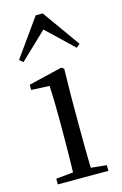

<svg xmlns="http://www.w3.org/2000/svg" viewBox="-122 -852 576 906"><g transform="rotate(-15 166.0 -399.0)"><path d="M43.3 0V-27.8L153.1 -38.6H184.5L290.3 -27.8V0ZM126.3 0Q127.3 -24.4 128.2 -65.3Q129.1 -106.3 129.6 -150.7Q130.1 -195.1 130.1 -228.5V-288.8Q130.1 -339.6 129.2 -380.6Q128.3 -421.6 126.3 -458.9L37.3 -463V-488.6L201.7 -528L213.9 -519.8L211.5 -380.2V-228.5Q211.5 -195.1 212 -150.7Q212.5 -106.3 213.1 -65.3Q213.7 -24.4 214.7 0ZM297 -599.4 139.4 -749.5H194L36.4 -599.4L18.7 -614.6L149.2 -797.8H183.4L313.9 -614.6Z"/></g></svg>

Font: Early Summer Mincho VF
Style: Regular
Weight: 250
Designer: GuiWonder
Version: Version 1.002